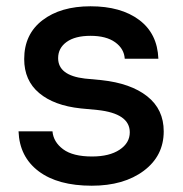

<svg xmlns="http://www.w3.org/2000/svg" viewBox="-20 -575 583 611"><path d="M272 16Q164 16 103 -30Q42 -76 39 -157H147Q150 -123 181 -100Q212 -77 273 -77Q328 -77 360.5 -98.5Q393 -120 393 -154Q393 -214 290 -225L237 -230Q152 -239 104.5 -279Q57 -319 57 -387Q57 -466 115 -510.5Q173 -555 268 -555Q365 -555 423 -511.5Q481 -468 484 -388H377Q375 -420 346.5 -440.5Q318 -461 268 -461Q219 -461 192 -441.5Q165 -422 165 -390Q165 -335 250 -325L303 -320Q396 -310 448.5 -268.5Q501 -227 501 -157Q501 -79 437.5 -31.5Q374 16 272 16Z"/></svg>

Font: Cazoo Sans Medium
Style: Regular
Weight: 500
Designer: Jonathan Barnbrook, Julián Moncada
Foundry: Barnbrook Fonts
Version: Version 2.000;Glyphs 3.3 (3337)